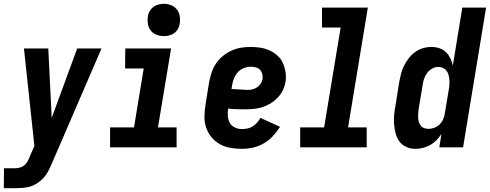

<svg xmlns="http://www.w3.org/2000/svg" viewBox="-50 -775 2577 1010"><path d="M-30 215 -29 110H29Q42 110 55 106.5Q68 103 78.5 94Q89 85 95.5 73Q102 61 107 48V47L131 -7L76 -520H204L222 -155L356 -520H484L221 89Q213 108 203 127Q193 146 178.5 161.5Q164 177 145.5 189Q127 201 108 206.5Q89 212 68.5 213.5Q48 215 28 215Z M529 0V-105H655L706 -415H608L609 -520H850L781 -105H879V0ZM812 -585Q792 -585 773 -592.5Q754 -600 742.5 -615Q731 -630 728 -650Q725 -670 728 -691Q730 -705 738 -718Q746 -731 758 -739.5Q770 -748 784 -751.5Q798 -755 812 -755Q832 -755 850.5 -747.5Q869 -740 880.5 -725Q892 -710 895.5 -690Q899 -670 895 -649Q893 -635 885.5 -622Q878 -609 866 -600.5Q854 -592 840 -588.5Q826 -585 812 -585Z M1222 8Q1191 8 1161 2.5Q1131 -3 1106 -17Q1081 -31 1062.5 -53.5Q1044 -76 1034.5 -103.5Q1025 -131 1025.5 -162Q1026 -193 1031 -223L1050 -343Q1055 -368 1063 -393Q1071 -418 1086 -440.5Q1101 -463 1122.5 -480.5Q1144 -498 1168.5 -509Q1193 -520 1218 -524Q1243 -528 1268 -528Q1295 -528 1320.5 -524Q1346 -520 1368.5 -509.5Q1391 -499 1409.5 -482.5Q1428 -466 1438 -443.5Q1448 -421 1452 -395.5Q1456 -370 1452 -344Q1448 -321 1437.5 -299.5Q1427 -278 1410 -260.5Q1393 -243 1372.5 -230.5Q1352 -218 1329 -211Q1306 -204 1284 -202Q1262 -200 1239 -200Q1217 -200 1194.5 -200.5Q1172 -201 1150 -204Q1147 -184 1148.5 -164.5Q1150 -145 1158.5 -129Q1167 -113 1185 -104.5Q1203 -96 1223 -96Q1237 -96 1251.5 -99Q1266 -102 1279 -110Q1292 -118 1302.5 -130Q1313 -142 1320 -155L1423 -108Q1407 -82 1385.5 -59Q1364 -36 1337 -20.5Q1310 -5 1280.5 1.5Q1251 8 1222 8ZM1252 -302Q1265 -302 1278 -305Q1291 -308 1302 -315.5Q1313 -323 1321 -334.5Q1329 -346 1331 -359Q1333 -373 1329.5 -386Q1326 -399 1317.5 -408Q1309 -417 1296 -420.5Q1283 -424 1269 -424Q1251 -424 1233 -417Q1215 -410 1201.5 -395.5Q1188 -381 1181 -363Q1174 -345 1171 -327L1168 -307Q1178 -306 1188.5 -305.5Q1199 -305 1209.5 -304.5Q1220 -304 1230.5 -303Q1241 -302 1252 -302Z M1529 0V-105H1655L1742 -630H1644V-735H1885L1781 -105H1879V0Z M2135 8Q2109 8 2087 -2Q2065 -12 2051 -31Q2037 -50 2031 -73.5Q2025 -97 2023 -122Q2021 -147 2023.5 -172.5Q2026 -198 2031 -223L2050 -343Q2054 -365 2059.5 -387Q2065 -409 2075.5 -429.5Q2086 -450 2100.5 -469Q2115 -488 2134 -501.5Q2153 -515 2175 -521.5Q2197 -528 2219 -528Q2241 -528 2261 -521.5Q2281 -515 2295.5 -501Q2310 -487 2319 -468.5Q2328 -450 2332 -430L2382 -735H2507L2386 0H2261L2272 -70Q2261 -53 2246 -37.5Q2231 -22 2213 -12Q2195 -2 2174.5 3Q2154 8 2135 8ZM2204 -97Q2219 -97 2235 -103Q2251 -109 2263 -121Q2275 -133 2281.5 -148.5Q2288 -164 2290 -179L2310 -299Q2313 -313 2314 -326.5Q2315 -340 2314 -353Q2313 -366 2310 -379Q2307 -392 2299.5 -402Q2292 -412 2280.5 -417.5Q2269 -423 2255 -423Q2239 -423 2223 -414Q2207 -405 2196.5 -390.5Q2186 -376 2180.5 -359.5Q2175 -343 2173 -326L2153 -206Q2151 -194 2150 -182Q2149 -170 2149.5 -158Q2150 -146 2153 -135Q2156 -124 2162.5 -115Q2169 -106 2180.5 -101.5Q2192 -97 2204 -97Z"/></svg>

Font: Iosevka SS18 Extrabold
Style: Italic
Weight: 800
Italic angle: -9°
Monospace: yes
Designer: Belleve Invis
Foundry: Belleve Invis
Version: Version 25.1.1; ttfautohint (v1.8.4)